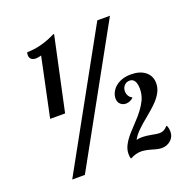

<svg xmlns="http://www.w3.org/2000/svg" viewBox="-135 -891 1002 1024"><g transform="rotate(-20 366.0 -378.5)"><path d="M175.3 -678.2Q156.7 -672.9 145 -672.9Q127.4 -672.9 118.2 -681.2Q108.9 -689.5 108.9 -704.1Q108.9 -710.9 111.8 -720.2Q190.9 -720.2 275.9 -763.2L279.3 -761.2L189.9 -344.2H105ZM521 -752H592.8L176.8 0H105ZM558.6 -4.9Q522.9 -15.1 500 -15.1Q471.2 -15.1 440.9 1H437Q433.6 -10.7 433.6 -24.9Q433.6 -49.8 445.6 -73.2Q457.5 -96.7 479.5 -122.6Q501.5 -147.5 522 -168.9Q574.7 -222.7 597.2 -270.5Q609.9 -299.8 609.9 -332Q609.9 -359.4 600.6 -375.2Q591.3 -391.1 572.8 -391.1Q554.2 -391.1 542 -378.2Q529.8 -365.2 529.8 -346.2Q529.8 -331.1 536.9 -319.3Q543.9 -307.6 554.7 -303.2L555.7 -299.8Q546.9 -291.5 535.9 -286.9Q524.9 -282.2 514.6 -282.2Q495.1 -282.2 482.4 -294.2Q469.7 -306.2 469.7 -327.1Q469.7 -343.8 477.8 -360.4Q485.8 -377 500.5 -390.1Q516.1 -403.8 538.8 -411.9Q561.5 -419.9 589.8 -419.9Q640.1 -419.9 670.4 -396.5Q701.7 -371.6 701.7 -330.1Q701.7 -305.2 690.7 -282.7Q679.7 -260.3 659.2 -237.8Q641.1 -218.3 617.2 -198.2Q557.1 -149.4 529.8 -121.6Q510.7 -101.6 500 -81.1Q508.8 -83.5 515.9 -84.2Q522.9 -85 533.7 -85Q553.2 -85 585.4 -79.1Q587.9 -78.6 602.5 -75.9Q617.2 -73.2 627.9 -73.2Q641.1 -73.2 652.1 -78.6Q663.1 -84 674.8 -97.2L677.7 -96.2Q684.6 -79.6 684.6 -61Q684.6 -31.7 663.1 -12.7Q641.6 5.9 611.8 5.9Q592.8 5.9 558.6 -4.9Z"/></g></svg>

Font: Pattaya
Style: Regular
Weight: 400
Designer: Pablo Impallari / Thai characters Designed by Thanarat Vachiruckul and Suppakit Chalermlarp
Foundry: Pablo Impallari
Version: Version 1.007;September 16, 2023;FontCreator 15.0.0.2934 64-